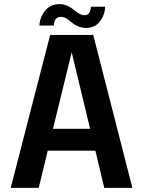

<svg xmlns="http://www.w3.org/2000/svg" viewBox="-20 -907 690 927"><path d="M487.3 -874.5Q486.8 -835.9 462.9 -804Q439 -772 394.5 -772Q358.4 -772 321.8 -801.8Q312 -810.1 306.9 -814Q301.8 -817.9 292.5 -821.8Q283.2 -825.7 274.4 -825.7Q241.2 -825.7 240.2 -783.7H170.4Q171.9 -822.8 197.5 -855Q223.1 -887.2 268.6 -887.2Q303.2 -887.2 338.4 -857.9Q367.2 -833.5 387.2 -833.5Q417 -833.5 418.9 -874.5ZM31.7 0 222.2 -738.3H430.2L619.1 0H483.4L440.4 -179.7H210.4L167 0ZM235.8 -285.2H415L326.2 -654.8Z"/></svg>

Font: Epilogue SemiBold
Style: Regular
Weight: 600
Designer: Tyler Finck
Foundry: Etcetera Type Co
Version: Version 2.112